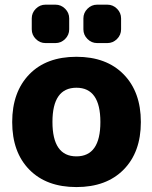

<svg xmlns="http://www.w3.org/2000/svg" viewBox="-20 -796 636 806"><path d="M200.2 -284.2Q200.2 -139.6 300.8 -139.6Q401.4 -139.6 401.4 -283.7Q401.4 -427.7 300.8 -427.7Q200.2 -427.7 200.2 -284.2ZM103.5 -484.4Q174.8 -557.6 300.8 -557.6Q426.8 -557.6 499 -483.9Q571.3 -410.2 571.3 -283.7Q571.3 -157.2 499 -84Q426.8 -10.7 300.8 -10.7Q174.8 -10.7 103 -84Q31.2 -157.2 31.2 -283.7Q31.2 -410.2 103.5 -484.4ZM170.9 -615.2Q147.5 -615.2 130.4 -632.3Q113.3 -649.4 113.3 -672.9V-718.8Q113.3 -742.2 130.4 -759.3Q147.5 -776.4 170.9 -776.4H212.9Q236.3 -776.4 253.4 -759.3Q270.5 -742.2 270.5 -718.8V-672.9Q270.5 -649.4 253.4 -632.3Q236.3 -615.2 212.9 -615.2ZM387.7 -615.2Q364.3 -615.2 347.2 -632.3Q330.1 -649.4 330.1 -672.9V-718.8Q330.1 -742.2 347.2 -759.3Q364.3 -776.4 387.7 -776.4H430.7Q454.1 -776.4 471.2 -759.3Q488.3 -742.2 488.3 -718.8V-672.9Q488.3 -649.4 471.2 -632.3Q454.1 -615.2 430.7 -615.2Z"/></svg>

Font: Gen Jyuu Gothic Heavy
Style: Bold
Weight: 900
Designer: [Source Han Sans]
Ryoko NISHIZUKA  (kana & ideographs); Paul D. Hunt (Latin, Greek & Cyrillic); Wenlong ZHANG  (bopomofo
Version: Version 1.002.20150607